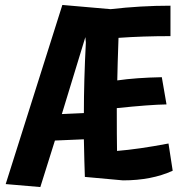

<svg xmlns="http://www.w3.org/2000/svg" viewBox="-20 -711 718 776"><path d="M661 -131 678 -21Q593 18 477 18L323 4Q321 -48 319 -148L202 -143L143 45L3 33L232 -691L427 -674Q549 -688 669 -688V-565Q556 -565 459 -558Q455 -446 454 -386Q530 -397 634 -399L653 -289Q586 -288 452 -274Q452 -154 453 -101Q540 -108 661 -131ZM325 -561 230 -250 319 -254Q319 -385 327 -539Z"/></svg>

Font: Boogaloo
Style: Regular
Weight: 400
Designer: John Vargas Beltran
Foundry: John Vargas Beltran
Version: Version 1.001